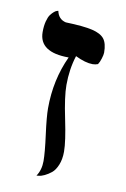

<svg xmlns="http://www.w3.org/2000/svg" viewBox="-70 -606 429 652"><g transform="rotate(10 144.5 -280.0)"><path d="M117.2 -50.8Q117.2 -80.1 109.1 -140.6Q101.1 -201.2 101.1 -230Q101.1 -328.6 140.1 -412.1Q38.1 -412.1 38.1 -481.9Q38.1 -502.9 42.2 -518.8Q46.4 -534.7 52.2 -542.5Q58.1 -550.3 64 -555.2Q69.8 -560.1 74.2 -561L78.1 -562Q84 -533.7 109.9 -527.8Q171.9 -525.9 201.9 -518.8Q231.9 -511.7 243.9 -496.3Q255.9 -481 255.9 -449.2Q255.9 -441.9 251.7 -428.5Q247.6 -415 242.2 -407.2Q233.4 -403.8 224.1 -403.8Q199.2 -403.8 164.1 -420.9Q148.9 -373.5 148.9 -318.8Q148.9 -278.8 164.6 -204.1Q180.2 -129.4 180.2 -94.2Q180.2 -67.9 172.1 -48.3Q164.1 -28.8 152.6 -19.5Q141.1 -10.3 129.6 -4.9Q118.2 0.5 110.4 1L102.1 2Q117.2 -20 117.2 -50.8Z"/></g></svg>

Font: Linux Libertine G
Style: Regular
Weight: 400
Designer: Philipp H. Poll
Foundry: Philipp H. Poll
Version: Version 4.7.5